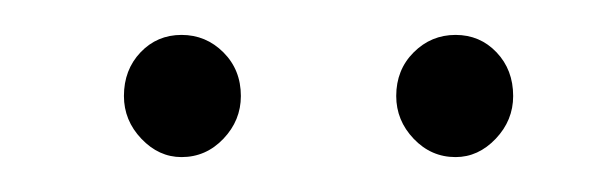

<svg xmlns="http://www.w3.org/2000/svg" viewBox="-20 -725 347 110"><path d="M118 -670Q118 -656 108 -645.5Q98 -635 84 -635Q71 -635 61 -645.5Q51 -656 51 -670Q51 -685 60.5 -695Q70 -705 84 -705Q98 -705 108 -695Q118 -685 118 -670ZM274 -670Q274 -656 264 -645.5Q254 -635 241 -635Q227 -635 217 -645.5Q207 -656 207 -670Q207 -685 217 -695Q227 -705 241 -705Q255 -705 264.5 -695Q274 -685 274 -670Z"/></svg>

Font: TypoPRO Montserrat Alternates
Style: Regular
Weight: 275
Designer: Julieta Ulanovsky
Foundry: Julieta Ulanovsky
Version: Version 6.001